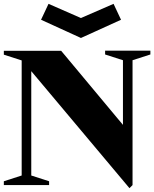

<svg xmlns="http://www.w3.org/2000/svg" viewBox="-22 -965 804 1001"><path d="M653 16 141 -594V-50L234 -20V0H-2V-20L91 -50V-650L-2 -680V-700H297L619 -314V-651L526 -681V-701H762V-681L669 -651V0ZM400 -767 192 -862 231 -945 400 -871 570 -945 609 -862Z"/></svg>

Font: Wittgenstein Black
Style: Regular
Weight: 900
Designer: Jörg Drees
Foundry: Jörg Drees
Version: Version 1.303; ttfautohint (v1.8.4.7-5d5b)